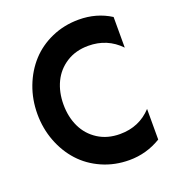

<svg xmlns="http://www.w3.org/2000/svg" viewBox="-138 -869 902 989"><g transform="rotate(-20 312.5 -375.0)"><path d="M403.8 9.8Q323.7 9.8 255.1 -20.5Q186.5 -50.8 139.2 -102.8Q91.8 -154.8 64.9 -225.3Q38.1 -295.9 38.1 -375Q38.1 -454.1 64.9 -524.7Q91.8 -595.2 139.2 -647.2Q186.5 -699.2 255.1 -729.5Q323.7 -759.8 403.8 -759.8Q501 -759.8 578.1 -710.9V-543Q507.8 -616.2 403.8 -616.2Q335 -616.2 283.9 -583.7Q232.9 -551.3 207 -497.1Q181.2 -442.9 181.2 -375Q181.2 -307.1 207 -252.7Q232.9 -198.2 283.9 -165.5Q335 -132.8 403.8 -132.8Q509.8 -132.8 578.1 -207V-39.1Q497.6 9.8 403.8 9.8Z"/></g></svg>

Font: Orkney
Style: Bold
Weight: 700
Designer: Samuel Oakes and Alfredo Marco Pradil
Foundry: Alfredo Marco Pradil
Version: 1.0